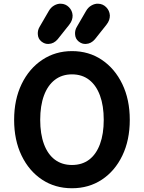

<svg xmlns="http://www.w3.org/2000/svg" viewBox="-20 -987 766 1022"><path d="M363 15Q273 15 203.8 -30.9Q134.5 -76.8 94.9 -158.8Q55.2 -240.8 55.2 -349Q55.2 -457.2 95.1 -539.6Q135 -622 204.9 -668.5Q274.8 -715 363.2 -715Q452.8 -715 522 -668.5Q591.2 -622 631 -539.6Q670.8 -457.2 670.8 -349Q670.8 -240.8 631.2 -158.8Q591.8 -76.8 522.4 -30.9Q453 15 363 15ZM363 -108.8Q417 -108.8 454.6 -137.2Q492.2 -165.8 512.2 -220Q532.2 -274.2 532.2 -349Q532.2 -424.2 512.2 -478.5Q492.2 -532.8 454.6 -562Q417 -591.2 363 -591.2Q310 -591.2 272 -562Q234 -532.8 214 -478.5Q194 -424.2 194 -349Q194 -274.2 214 -220Q234 -165.8 272 -137.2Q310 -108.8 363 -108.8ZM437.5 -753.2Q417.2 -751.5 398.9 -766Q380.5 -780.5 379.5 -805.8Q378.5 -826.2 388.5 -843.2L437.8 -928.2Q449 -948 466.9 -958Q484.8 -968 501.8 -967.2Q527.2 -966.8 545.1 -948.8Q563 -930.8 564.8 -905.2Q565 -893 561 -880.8Q557 -868.5 546 -854.5L485 -777.8Q464.5 -754.2 437.5 -753.2ZM239.2 -753.2Q219 -751.5 200.6 -766Q182.2 -780.5 181.2 -805.8Q180.2 -826.2 190.2 -843.2L239.5 -928.2Q250.8 -948 268.6 -958Q286.5 -968 303.5 -967.2Q329 -966.8 346.9 -948.8Q364.8 -930.8 366.5 -905.2Q366.8 -893 362.8 -880.8Q358.8 -868.5 347.8 -854.5L286.8 -777.8Q266.2 -754.2 239.2 -753.2Z"/></svg>

Font: National Park
Style: Regular
Weight: 400
Designer: Andrea Herstowski, Ben Hoepner
Version: Version 1.009